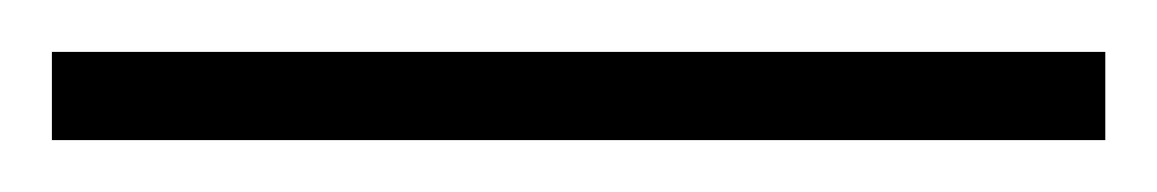

<svg xmlns="http://www.w3.org/2000/svg" viewBox="-24 -814 446 74"><path d="M402 -760V-794H-4V-760Z"/></svg>

Font: Noto Sans Georgian ExtraCondensed ExtraLight
Style: Regular
Weight: 200
Width: 2
Designer: Monotype Design Team, Akaki Razmadze
Foundry: Google LLC
Version: Version 2.005